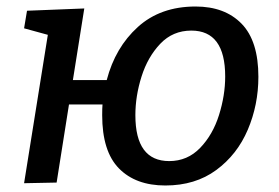

<svg xmlns="http://www.w3.org/2000/svg" viewBox="-20 -560 856 590"><path d="M774 -324Q774 -238 741.5 -161.5Q709 -85 644.5 -37.5Q580 10 488 10Q397 10 345.5 -42.5Q294 -95 294 -206Q294 -228 295 -239H192L154 1L54 3L127 -453L54 -473L63 -527L239 -534L204 -314H308Q334 -414 403.5 -477Q473 -540 581 -540Q671 -540 722.5 -487Q774 -434 774 -324ZM672 -325Q672 -466 568 -466Q511 -466 472.5 -425.5Q434 -385 415 -325Q396 -265 396 -206Q396 -65 500 -65Q556 -65 595 -105.5Q634 -146 653 -206.5Q672 -267 672 -325Z"/></svg>

Font: Bitter Pro Medium
Style: Italic
Weight: 500
Italic angle: -9°
Designer: Sol Matas, and Bitter project Authors
Foundry: Sol Matas
Version: Version 1.010